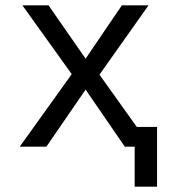

<svg xmlns="http://www.w3.org/2000/svg" viewBox="-20 -550 640 720"><path d="M54 0 249 -272 64 -530H162L301 -330L437 -530H537L353 -270L493 -74H569V150H485V0H448L301 -214L154 0Z"/></svg>

Font: Geist Mono
Style: Regular
Weight: 400
Monospace: yes
Designer: Basement.studio, Andrés Briganti, Mateo Zaragoza
Foundry: Basement.studio, Vercel, Andrés Briganti, Guido Ferreyra, Mateo Zaragoza
Version: Version 1.500; ttfautohint (v1.8.4.7-5d5b)